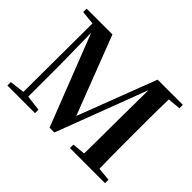

<svg xmlns="http://www.w3.org/2000/svg" viewBox="-144 -1015 1288 1288"><g transform="rotate(45 500.5 -370.5)"><path d="M29.7 0V-32.6L149.4 -47.3H171.7L291.8 -32.6V0ZM40.8 -707.9V-740.5H191.8V-694.2H178.2ZM135.7 0 138.9 -740.5H175.2L181.5 -360V0ZM429.9 0 157 -698.4H150.5V-740.5H285.7L513.7 -148.8H487.8L494.5 -165.6L714.7 -740.5H766.2V-698.4H740.7L728.5 -666.6L475.5 0ZM623.2 0V-32.6L775.8 -47.3H801.8L956.3 -32.6V0ZM714.8 0Q717.5 -86.6 717.5 -170.8Q717.5 -255 718.2 -326.5L722.2 -740.5H862.1Q859.7 -654.9 859.2 -568.1Q858.7 -481.3 858.7 -393.6V-346.1Q858.7 -258.5 859.2 -171.8Q859.7 -85.2 862.1 0ZM787.7 -694.2V-740.5H953.5V-707.9L802.5 -694.2Z"/></g></svg>

Font: Source Han Serif JP VF
Style: Regular
Weight: 250
Designer: Ryoko NISHIZUKA 西塚涼子 (kana & ideographs); Frank Grießhammer (Latin, Greek & Cyrillic); Wenlong ZHANG 张文龙 (bopomofo); San
Foundry: Adobe
Version: Version 2.001;hotconv 1.1.0;makeotfexe 2.6.0